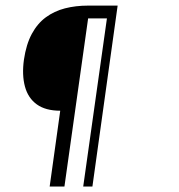

<svg xmlns="http://www.w3.org/2000/svg" viewBox="-20 -605 640 685"><path d="M157.2 60.4 194.9 -210Q142.5 -210 111.3 -232.6Q80.1 -255.1 69 -296.3Q57.8 -337.6 65.4 -392.2Q73.4 -446.9 93.5 -484.1Q113.6 -521.3 143.6 -543.3Q173.5 -565.3 211.7 -575.2Q249.9 -585 294.1 -585H399.7L309.7 60.4H276.9L361.5 -539.4H294.4L209.9 60.4Z"/></svg>

Font: Alumni Sans Thin
Style: Italic
Weight: 100
Italic angle: -8°
Designer: Robert E. Leuschke
Foundry: Robert E. Leuschke
Version: Version 1.016